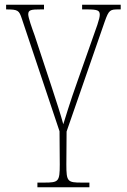

<svg xmlns="http://www.w3.org/2000/svg" viewBox="-20 -556 538 816"><path d="M139 240H360V220H327C267 220 262 216 262 143L263 3L425 -464C443 -515 448 -516 486 -516H493V-536H329V-516H350C396 -516 403 -511 404 -495C405 -477 389 -437 364 -366L310 -213C276 -118 257 -53 249 -28C239 -66 218 -130 199 -188L127 -406C116 -436 100 -481 100 -495C100 -514 112 -516 154 -516H167V-536H6V-516C57 -516 61 -512 73 -476L233 2L234 143C234 216 229 220 168 220H139Z"/></svg>

Font: Noto Serif SemiCondensed Thin
Style: Regular
Weight: 100
Width: 4
Designer: Monotype Design Team
Foundry: Monotype Imaging Inc.
Version: Version 2.015